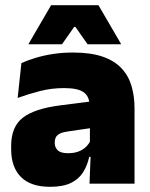

<svg xmlns="http://www.w3.org/2000/svg" viewBox="-20 -708 578 740"><path d="M325 0 330 -126 326.5 -130.5V-283.5L325 -301.5Q325 -336 302.8 -352.2Q280.5 -368.5 227 -368.5Q178.5 -368.5 133.8 -357Q89 -345.5 48 -330.5L62.5 -465Q87.5 -476 118 -485.2Q148.5 -494.5 184.5 -500Q220.5 -505.5 261 -505.5Q329.5 -505.5 375.2 -489.8Q421 -474 448 -445.2Q475 -416.5 486.8 -377Q498.5 -337.5 498.5 -290V0ZM172.5 12Q98.5 12 60.8 -25.8Q23 -63.5 23 -133V-145.5Q23 -219.5 68.2 -254.5Q113.5 -289.5 213 -302L338.5 -318L349 -217L242.5 -201.5Q213.5 -197.5 202.2 -187.8Q191 -178 191 -159V-157Q191 -139.5 202.8 -128.5Q214.5 -117.5 242 -117.5Q265 -117.5 281.8 -123.8Q298.5 -130 309.8 -140.5Q321 -151 327.5 -163.5L352.5 -103.5H324Q316.5 -70 300.2 -44Q284 -18 253.5 -3Q223 12 172.5 12ZM177 -688H359.5L446 -539.5V-537.5H317.5L270.5 -604.5H266L219 -537.5H90.5V-539.5Z"/></svg>

Font: Anek Latin Medium ExtraBold
Style: Regular
Weight: 800
Version: Version 1.003